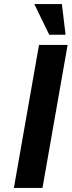

<svg xmlns="http://www.w3.org/2000/svg" viewBox="-20 -920 351 940"><path d="M48 0H188L311 -700H171ZM148 -900 221 -750H301L283 -900Z"/></svg>

Font: Scada
Style: Bold Italic
Weight: 700
Designer: Jovanny Lemonad
Foundry: Jovanny Lemonad
Version: Version 3.005